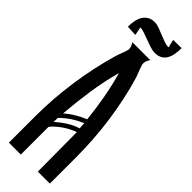

<svg xmlns="http://www.w3.org/2000/svg" viewBox="-276 -823 829 829"><g transform="rotate(45 138.5 -408.0)"><path d="M194.3 -683.6Q189.5 -676.8 186 -668.5Q182.6 -660.2 182.6 -650.9Q182.6 -646.5 185.3 -638.4Q188 -630.4 191.4 -621.1Q194.8 -611.8 198.5 -603Q202.1 -594.2 203.6 -589.4Q218.8 -539.6 230.2 -485.8Q241.7 -432.1 249.5 -377.2Q257.3 -322.3 261 -267.1Q264.6 -211.9 264.6 -160.2V0H191.4Q191.4 -60.5 190.7 -119.6Q189.9 -178.7 189.9 -239.3Q177.2 -235.4 162.6 -228Q147.9 -220.7 134 -211.2Q120.1 -201.7 107.7 -190.7Q95.2 -179.7 87.4 -168.9V0H14.6V-160.2Q14.6 -267.6 30.3 -377Q45.9 -486.3 75.7 -589.4Q77.1 -594.7 80.6 -603.8Q84 -612.8 87.4 -622.1Q90.8 -631.3 93.5 -639.6Q96.2 -647.9 96.2 -652.3Q96.2 -660.6 92.8 -668.7Q89.4 -676.8 85 -683.6ZM90.8 -254.9Q111.3 -272.9 134.5 -286.6Q157.7 -300.3 182.6 -310.5Q176.3 -371.1 165.5 -430.4Q154.8 -489.7 138.2 -548.8Q118.7 -477.1 107.7 -403.1Q96.7 -329.1 90.8 -254.9ZM185.5 -289.6Q130.4 -266.6 88.4 -225.1Q88.4 -219.2 88.4 -212.6Q88.4 -206.1 87.4 -199.7Q98.1 -209 109.9 -218Q121.6 -227.1 134.3 -235.1Q147 -243.2 160.2 -249.5Q173.3 -255.9 187 -259.3Q186.5 -266.6 186 -274.4Q185.5 -282.2 185.5 -289.6ZM23.9 -717.3Q23.9 -734.9 26.9 -752.2Q29.8 -769.5 37.6 -783Q45.4 -796.4 58.8 -804.9Q72.3 -813.5 93.3 -813.5Q104.5 -813.5 119.9 -807.9Q135.3 -802.2 151.4 -795.7Q167.5 -789.1 182.4 -783.7Q197.3 -778.3 207 -778.3Q209.5 -778.3 211.4 -779.8Q210.4 -782.2 209.2 -787.1Q208 -792 206.5 -797.4Q205.1 -802.7 204.1 -807.6Q203.1 -812.5 203.1 -815.4L253.4 -815.9Q253.4 -797.9 250.7 -780.5Q248 -763.2 240.7 -749.5Q233.4 -735.8 220 -727.5Q206.5 -719.2 185.1 -719.2Q172.9 -719.2 156.7 -724.4Q140.6 -729.5 123.8 -735.8Q106.9 -742.2 91.3 -747.6Q75.7 -752.9 64.5 -753.4Q64.9 -750.5 65.9 -745.1Q66.9 -739.7 68.1 -733.9Q69.3 -728 70.3 -722.7Q71.3 -717.3 71.3 -714.8Z"/></g></svg>

Font: XAYAX
Style: Regular
Weight: 400
Designer: Peter Wiegel
Foundry: Peter Wiegel
Version: Version 1.000 2009 initial release